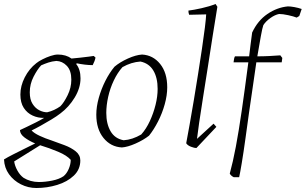

<svg xmlns="http://www.w3.org/2000/svg" viewBox="-39 -732 1530 961"><path d="M143 209Q102 209 65.5 190.5Q29 172 6 140Q-17 108 -19 66Q-3 56 26.5 41Q56 26 86.5 11Q117 -4 137 -14Q106 -27 83.5 -44Q61 -61 61 -81Q72 -86 94 -96.5Q116 -107 140 -119Q164 -131 182 -142Q152 -141 124.5 -153.5Q97 -166 80 -192Q63 -218 63 -259Q63 -302 85 -345Q107 -388 143 -416Q154 -425 173.5 -435Q193 -445 214 -452Q235 -459 251 -459Q291 -459 319 -439Q340 -441 363.5 -443.5Q387 -446 405.5 -448.5Q424 -451 430 -452L439 -444Q436 -427 425 -406Q407 -406 386 -408.5Q365 -411 346 -415L342 -412Q364 -385 364 -340Q364 -292 335 -244Q306 -196 263 -164Q245 -150 218.5 -134Q192 -118 165 -103Q138 -88 119 -79Q132 -65 160 -52Q188 -39 219 -29Q250 -18 283.5 -5.5Q317 7 340 25.5Q363 44 363 71Q363 116 330.5 147Q298 178 247.5 193.5Q197 209 143 209ZM197 -170Q215 -174 232 -182Q249 -190 263 -200Q281 -218 299.5 -255.5Q318 -293 318 -333Q318 -379 295.5 -402.5Q273 -426 243 -427Q221 -425 203 -419Q185 -413 167 -405Q148 -385 129 -348Q110 -311 110 -270Q110 -234 124 -212Q138 -190 158 -180Q178 -170 197 -170ZM79 158Q95 168 114.5 173.5Q134 179 155 179Q187 179 222 172Q257 165 279 150Q295 137 305 113.5Q315 90 315 68Q296 46 252 27.5Q208 9 162 -5L32 76Q35 98 48 121.5Q61 145 79 158Z M571 6Q515 3 479 -41.5Q443 -86 443 -158Q443 -198 455.5 -242.5Q468 -287 488.5 -327.5Q509 -368 534 -398Q561 -421 601 -439Q641 -457 672 -459Q727 -456 762.5 -412Q798 -368 798 -295Q798 -255 785.5 -210Q773 -165 752 -124Q731 -83 707 -53Q679 -31 639.5 -13.5Q600 4 571 6ZM580 -30Q624 -33 668 -59Q693 -87 711 -126Q729 -165 739.5 -207Q750 -249 750 -287Q750 -343 728.5 -379Q707 -415 664 -424Q618 -421 574 -396Q549 -368 530.5 -329Q512 -290 502.5 -247.5Q493 -205 493 -167Q493 -112 514.5 -75Q536 -38 580 -30Z M944 9Q934 9 917 2.5Q900 -4 893 -15Q900 -52 910 -108Q920 -164 931 -229.5Q942 -295 952.5 -362Q963 -429 972 -489Q981 -549 986.5 -594Q992 -639 993 -660L908 -658Q904 -666 904 -679Q930 -682 970 -691Q1010 -700 1040 -712L1049 -698Q1038 -633 1026 -555.5Q1014 -478 1001.5 -398Q989 -318 977.5 -246Q966 -174 958 -119Q950 -64 947 -37L1030 -113L1044 -97Z M1131 155Q1117 148 1111 137Q1127 79 1141.5 2Q1156 -75 1171 -178.5Q1186 -282 1204 -420H1130Q1131 -429 1132.5 -437Q1134 -445 1137 -450Q1154 -450 1171.5 -450Q1189 -450 1208 -450Q1211 -478 1215 -508Q1219 -538 1223 -569Q1251 -629 1299.5 -662Q1348 -695 1402 -700Q1415 -700 1434.5 -696.5Q1454 -693 1471 -687L1459 -652L1446 -644Q1431 -650 1403.5 -656Q1376 -662 1358 -662Q1337 -658 1314 -641.5Q1291 -625 1279 -606Q1274 -592 1266.5 -550.5Q1259 -509 1249 -450Q1279 -450 1308.5 -451.5Q1338 -453 1364 -455L1374 -442L1371 -420H1244Q1236 -364 1226.5 -299Q1217 -234 1207.5 -168.5Q1198 -103 1190 -42Q1180 31 1171 84.5Q1162 138 1158 155Z"/></svg>

Font: Labrada Lght
Style: Italic
Weight: 300
Italic angle: -7°
Designer: Mercedes Jáuregui
Foundry: Omnibus-Type Team
Version: Version 1.000; ttfautohint (v1.8.4.7-5d5b)